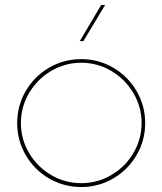

<svg xmlns="http://www.w3.org/2000/svg" viewBox="-20 -750 660 780"><path d="M310.1 -509.8Q380.4 -509.8 440.2 -474.9Q500 -439.9 534.9 -380.1Q569.8 -320.3 569.8 -250Q569.8 -179.7 534.9 -119.9Q500 -60.1 440.2 -25.1Q380.4 9.8 310.1 9.8Q239.3 9.8 179.2 -25.1Q119.1 -60.1 84.5 -119.9Q49.8 -179.7 49.8 -250Q49.8 -320.3 84.5 -380.1Q119.1 -439.9 179.2 -474.9Q239.3 -509.8 310.1 -509.8ZM98.1 -371.8Q64.9 -315.4 64.9 -250Q64.9 -184.6 98.1 -128.4Q131.3 -72.3 187.7 -39.1Q244.1 -5.9 310.1 -5.9Q376 -5.9 432.4 -39.1Q488.8 -72.3 522 -128.4Q555.2 -184.6 555.2 -250Q555.2 -315.4 522 -371.8Q488.8 -428.2 432.4 -461.7Q376 -495.1 310.1 -495.1Q244.1 -495.1 187.7 -461.7Q131.3 -428.2 98.1 -371.8ZM304.2 -583 391.1 -730H407.2L318.8 -583Z"/></svg>

Font: Human Sans Thin
Style: Regular
Weight: 100
Designer: Tim Radville
Foundry: Continuum
Version: Version 1.000;FEAKit 1.0